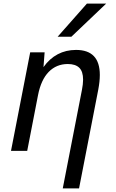

<svg xmlns="http://www.w3.org/2000/svg" viewBox="-20 -837 642 1065"><path d="M461.9 -816.9H568.8L376 -633.3H299.8ZM434.6 -338.9Q437.5 -354.5 439.2 -368.4Q440.9 -382.3 440.9 -395Q440.9 -440.4 419.7 -461.2Q398.4 -481.9 356 -481.9Q293 -481.9 250.2 -438.2Q207.5 -394.5 190.9 -309.1L130.9 0H41L147.5 -546.9H227.5L221.2 -464.8Q254.9 -512.2 300.3 -536.1Q345.7 -560.1 401.9 -560.1Q533.7 -560.1 533.7 -421.4Q533.7 -384.8 524.9 -338.9L418.5 208H328.1Z"/></svg>

Font: Hack
Style: Italic
Weight: 400
Italic angle: -11°
Monospace: yes
Designer: Christopher Simpkins
Foundry: Christopher Simpkins
Version: Version 2.019; ttfautohint (v1.4.1) -l 4 -r 80 -G 350 -x 0 -